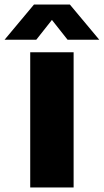

<svg xmlns="http://www.w3.org/2000/svg" viewBox="-72 -825 457 845"><path d="M61 0V-595H252V0ZM-52 -650 77.5 -805H235.5L365 -650H225.5L142.5 -755H170.5L87.5 -650Z"/></svg>

Font: Encode Sans SC Condensed Thin ExtraBold
Style: Regular
Weight: 800
Version: Version 3.002